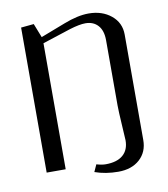

<svg xmlns="http://www.w3.org/2000/svg" viewBox="-79 -709 720 825"><g transform="rotate(-10 281.0 -296.0)"><path d="M66.9 0V-632.8L123 -638.2L147 -577.1L253.9 -618.2Q314.9 -642.1 362.8 -642.1Q421.4 -642.1 460.7 -609.9Q500 -577.6 500 -525.9V-65.9Q500 -13.7 464.8 18.1Q429.7 49.8 371.1 49.8Q315.9 49.8 269 33.2L283.2 2Q306.2 8.8 323.2 8.8Q372.6 8.8 398.7 -13.7Q424.8 -36.1 424.8 -78.1Q424.8 -83.5 420.9 -145.3Q417 -207 417 -231.9V-516.1Q417 -558.1 396.7 -580.6Q376.5 -603 341.8 -603Q315.9 -603 272.9 -589.8L149.9 -549.8V0Z"/></g></svg>

Font: Resagokr
Style: Regular
Weight: 500
Designer: gluk
Foundry: gluk
Version: Version 0.95